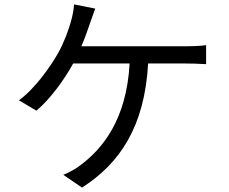

<svg xmlns="http://www.w3.org/2000/svg" viewBox="-20 -812 1040 871"><path d="M349 -602C365 -638 377 -674 387 -703C394 -724 404 -750 412 -773L316 -792C314 -763 308 -736 301 -712C290 -674 272 -622 244 -572C210 -511 138 -409 66 -357L145 -310C204 -358 271 -449 312 -524H568C554 -270 446 -139 348 -65C326 -47 295 -30 267 -19L352 39C524 -71 636 -238 652 -524H821C844 -524 883 -523 915 -521V-607C886 -603 846 -602 821 -602Z"/></svg>

Font: Noto Sans T Chinese Regular
Style: Regular
Weight: 400
Designer: Ryoko NISHIZUKA (kana & ideographs); Paul D. Hunt (Latin, Greek & Cyrillic); Wenlong ZHANG (bopomofo); Sandoll Communica
Foundry: Adobe Systems Incorporated
Version: Version 1.000;PS 1;hotconv 1.0.78;makeotf.lib2.5.61930